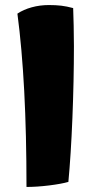

<svg xmlns="http://www.w3.org/2000/svg" viewBox="-20 -709 372 761"><path d="M273 -526Q273 -390 267 -241.5Q261 -93 251 12Q223 20 174.5 26Q126 32 85 32Q85 -177 76 -348Q67 -519 49 -655Q73 -671 105.5 -680Q138 -689 174 -689Q201 -689 222.5 -686.5Q244 -684 270 -677Q271 -646 272 -607.5Q273 -569 273 -526Z"/></svg>

Font: Atma
Style: Bold
Weight: 700
Designer: Gregori Vincens, Jeremie Hornus, Riccardo Olocco, Yoann Minet.
Foundry: black foundry
Version: Version 1.102;PS 1.100;hotconv 1.0.86;makeotf.lib2.5.63406